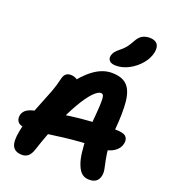

<svg xmlns="http://www.w3.org/2000/svg" viewBox="-178 -1142 1123 1279"><g transform="rotate(20 383.5 -502.5)"><path d="M604.4 10.6Q574.2 10.6 553.7 -5Q533.2 -20.6 518.4 -57Q504 -90.8 497.5 -144.2Q491 -197.6 490.7 -257Q490.4 -316.4 494.4 -368Q500.4 -431.6 502.4 -470Q504.4 -508.4 502.9 -527.3Q501.4 -546.2 496.4 -552.8Q491.4 -559.4 481.8 -559.4Q459.2 -559.4 426.3 -524.1Q393.4 -488.8 355 -422.4Q316.6 -356 276.7 -263.6Q236.8 -171.2 199.4 -57Q188 -22 170.3 -7Q152.6 8 127 8Q78.4 8 60.2 -24.8Q42 -57.6 57.6 -135.8Q70.2 -199 89.4 -253.9Q108.6 -308.8 129.6 -359.4Q150.6 -410 168.7 -457.7Q186.8 -505.4 197.4 -552.4Q203 -579.6 216.2 -591.9Q229.4 -604.2 251.8 -604.2Q271.8 -604.2 291.2 -594.3Q310.6 -584.4 322.8 -558.4L260 -538.6Q312.6 -617.4 375.6 -663.9Q438.6 -710.4 504.2 -710.4Q576.4 -710.4 612.1 -675Q647.8 -639.6 655.8 -563.5Q663.8 -487.4 653 -365Q646.6 -293.2 651 -241.8Q655.4 -190.4 662.8 -154.5Q670.2 -118.6 675.7 -92.4Q681.2 -66.2 676.6 -44.6Q671.2 -17.2 653.2 -3.3Q635.2 10.6 604.4 10.6ZM103.2 -166.8Q54.2 -166.8 35.9 -185.8Q17.6 -204.8 23.8 -235.6Q28 -256 43.9 -270.5Q59.8 -285 89.8 -293.6Q202 -325.4 342.5 -344.5Q483 -363.6 652.8 -363.6Q711.8 -363.6 729.8 -345.7Q747.8 -327.8 741.6 -296.8Q734.6 -259.6 698.7 -235.5Q662.8 -211.4 611 -211.4Q535.8 -211.4 471.6 -206.8Q407.4 -202.2 353.4 -195.7Q299.4 -189.2 254.1 -182.6Q208.8 -176 171.5 -171.4Q134.2 -166.8 103.2 -166.8ZM512 -764.4Q479.4 -764.4 465.8 -778.6Q452.2 -792.8 456.6 -815Q460.4 -831.4 470.6 -844.5Q480.8 -857.6 500 -872.6Q525.6 -892.6 539.9 -911.5Q554.2 -930.4 569.6 -958.4Q588 -992.6 610.5 -1004.4Q633 -1016.2 661 -1016.2Q699.2 -1016.2 715.5 -995.8Q731.8 -975.4 724.6 -936.4Q715 -890.2 681.4 -851Q647.8 -811.8 602.7 -788.1Q557.6 -764.4 512 -764.4Z"/></g></svg>

Font: Shantell Sans Light
Style: Italic
Weight: 300
Italic angle: -11°
Designer: Stephen Nixon, Anya Danilova, Shantell Martin
Foundry: Arrow Type
Version: Version 1.008;[ac192a2d6]